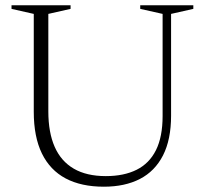

<svg xmlns="http://www.w3.org/2000/svg" viewBox="-20 -695 775 725"><path d="M594 -257V-642.5L509.5 -661.5V-675H710V-661.5L626 -642.5V-258Q626 -168 595.5 -108.2Q565 -48.5 508.2 -19.2Q451.5 10 372 10Q287 10 228 -21.2Q169 -52.5 138.2 -115.5Q107.5 -178.5 107.5 -273V-642.5L23.5 -661.5V-675H246.5V-661.5L162.5 -642.5V-274.5Q162.5 -195 186.5 -140.5Q210.5 -86 258.8 -58Q307 -30 379.5 -30Q448 -30 496 -54Q544 -78 569 -128.2Q594 -178.5 594 -257Z"/></svg>

Font: Newsreader 24pt Light
Style: Regular
Weight: 300
Designer: Hugues Gentile
Foundry: Production Type
Version: Version 1.003